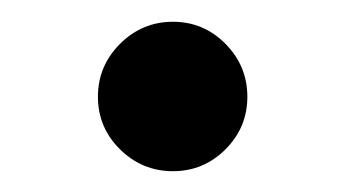

<svg xmlns="http://www.w3.org/2000/svg" viewBox="-20 -327 324 180"><path d="M92.5 -187Q71.8 -207.5 71.8 -236.3Q71.8 -265.1 92.5 -285.9Q113.3 -306.6 142.1 -306.6Q170.9 -306.6 191.4 -285.9Q211.9 -265.1 211.9 -236.3Q211.9 -207.5 191.4 -187Q170.9 -166.5 142.1 -166.5Q113.3 -166.5 92.5 -187Z"/></svg>

Font: Cooper*
Style: Regular
Weight: 400
Designer: Owen Earl
Foundry: indestructible type*
Version: Version 0.001